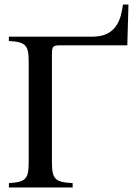

<svg xmlns="http://www.w3.org/2000/svg" viewBox="-20 -823 611 843"><path d="M544 -803H520C519 -795 514 -767 510 -753C487 -674 430 -662 384 -662H19V-643C94 -639 106 -624 106 -550V-114C106 -36 94 -24 19 -19V0H299V-19C221 -23 208 -37 208 -112V-588C208 -620 215 -624 243 -624H539Z"/></svg>

Font: XITS Math
Style: Regular
Weight: 400
Designer: MicroPress Inc., with final additions and corrections provided by Coen Hoffman, Elsevier (retired)
Version: Version 1.108